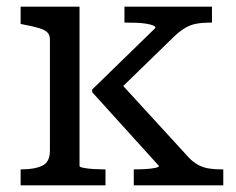

<svg xmlns="http://www.w3.org/2000/svg" viewBox="-20 -557 710 577"><path d="M651 0H382V-48H387Q402 -48 418.5 -49Q435 -50 446.5 -52.5Q458 -55 458 -58L257 -280V-288L447 -473Q447 -478 439 -481Q431 -484 418 -486Q405 -488 390.5 -488.5Q376 -489 364 -489H354V-537H617V-489H607Q587 -489 569 -485.5Q551 -482 535.5 -472.5Q520 -463 503 -447L323 -272L327 -324L546 -85Q560 -70 574.5 -62Q589 -54 606 -51Q623 -48 643 -48H651ZM219 -537V-58Q219 -55 231.5 -52.5Q244 -50 261 -49Q278 -48 291 -48H297V0H42V-48H45Q84 -48 107 -59Q130 -70 130 -104V-438Q130 -453 121.5 -460.5Q113 -468 96 -473Q79 -478 52 -483L42 -485V-537Z"/></svg>

Font: Roboto Serif
Style: Regular
Weight: 400
Designer: Greg Gazdowicz
Foundry: Commercial Type
Version: Version 1.008